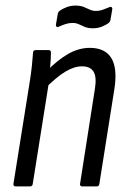

<svg xmlns="http://www.w3.org/2000/svg" viewBox="-20 -666 459 686"><path d="M274 0Q265 0 266 -9L319 -348Q326 -390 314.5 -409.5Q303 -429 273 -429Q245 -429 213.5 -410Q182 -391 141 -350L147 -412Q185 -451 223 -473Q261 -495 301 -495Q355 -495 377.5 -459Q400 -423 389 -350L335 -9Q334 0 325 0ZM36 0Q27 0 28 -9L85 -366Q91 -402 94 -431.5Q97 -461 98 -477Q98 -487 108 -487H154Q162 -487 162 -478Q162 -459 159.5 -430.5Q157 -402 154 -385L155 -374L97 -9Q96 0 87 0ZM312 -565Q294 -565 282.5 -570Q271 -575 261.5 -579.5Q252 -584 239 -584Q226 -584 214 -580Q202 -576 191 -571Q186 -568 182.5 -570.5Q179 -573 180 -579L186 -614Q187 -623 194 -628Q202 -634 217 -640Q232 -646 249 -646Q267 -646 278.5 -641.5Q290 -637 300 -632Q310 -627 322 -627Q336 -627 348 -631.5Q360 -636 370 -640Q375 -643 378.5 -640.5Q382 -638 381 -632L375 -597Q374 -588 367 -583Q359 -577 344.5 -571Q330 -565 312 -565Z"/></svg>

Font: Sofia Sans Condensed
Style: Italic
Weight: 400
Italic angle: -9°
Designer: Botio Nikoltchev, Ani Petrova
Foundry: lettersoup
Version: Version 4.101